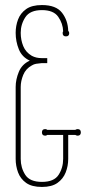

<svg xmlns="http://www.w3.org/2000/svg" viewBox="-20 -730 348 760"><path d="M250 -101Q250 -73 240 -47.5Q230 -22 207.5 -6Q185 10 146 10Q106 10 83.5 -6Q61 -22 51.5 -47.5Q42 -73 42 -101V-386Q42 -415 54.5 -445.5Q67 -476 98 -490Q67 -504 54.5 -535Q42 -566 42 -600Q42 -628 51.5 -653Q61 -678 83.5 -694Q106 -710 146 -710Q202 -710 225.5 -679.5Q249 -649 250 -608Q254 -604 254 -599Q254 -586 241 -586Q228 -586 228 -599Q228 -604 230 -606Q229 -637 210.5 -663.5Q192 -690 146 -690Q99 -690 80.5 -662Q62 -634 62 -600Q62 -572 72 -547.5Q82 -523 106 -509Q123 -500 144 -500H167V-480H144Q132 -479 123 -477.5Q114 -476 106 -471Q82 -458 72 -433.5Q62 -409 62 -386V-101Q62 -66 80 -38Q98 -10 146 -10Q194 -10 212 -38Q230 -66 230 -101V-196H167Q164 -193 159 -193Q146 -193 146 -206Q146 -219 159 -219Q164 -219 167 -216H278Q283 -219 287 -219Q300 -219 300 -206Q300 -193 287 -193Q283 -193 278 -196H250Z"/></svg>

Font: Wire One
Style: Regular
Weight: 400
Designer: Alexei Vanyashin, Gayaneh Bagdasaryan
Foundry: Cyreal
Version: Version 1.102; ttfautohint (v1.8.3)